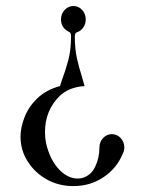

<svg xmlns="http://www.w3.org/2000/svg" viewBox="-20 -611 486 644"><path d="M226.1 13.2Q176.8 13.2 136.7 -9.3Q96.7 -31.7 72.8 -69.6Q48.8 -107.4 48.8 -153.3Q48.8 -183.1 62.5 -218.3Q76.2 -253.4 105.5 -281.5Q134.8 -309.6 181.2 -322.3L189 -346.2Q199.2 -372.6 208.7 -407.7Q218.3 -442.9 218.3 -490.2Q218.3 -501 211.9 -503.9Q184.6 -517.1 184.6 -545.9Q184.6 -564.5 196.8 -577.6Q209 -590.8 226.1 -590.8Q243.7 -590.8 255.6 -577.6Q267.6 -564.5 267.6 -545.9Q267.6 -530.8 259.3 -518.8Q251 -506.8 237.3 -502.4Q231 -500 231 -488.8Q231 -446.3 238.3 -414.3Q245.6 -382.3 253.9 -356.9Q259.3 -338.9 263.7 -322.3Q210.4 -318.8 179.2 -288.1Q130.9 -240.2 130.9 -167Q130.9 -148.9 134.3 -131.8Q147.5 -72.8 181.6 -39.1Q209.5 -12.2 240.2 -12.2Q247.6 -12.2 254.9 -13.7Q285.2 -22 299.3 -51.8Q313.5 -81.5 313.5 -116.2Q313.5 -134.8 325.7 -147.9Q337.9 -161.1 355.5 -161.1Q372.6 -161.1 384.8 -147.9Q397 -134.8 397 -116.2Q397 -104.5 391.1 -94.2Q371.6 -46.4 327.1 -16.6Q282.7 13.2 226.1 13.2Z"/></svg>

Font: Quaaykop
Style: Regular
Weight: 400
Designer: Tup Wanders
Foundry: Free font, DO NOT SELL
Version: Version 1.00;July 31, 2023;FontCreator 11.5.0.2430 64-bit